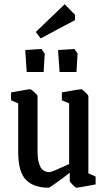

<svg xmlns="http://www.w3.org/2000/svg" viewBox="-20 -877 505 906"><path d="M171.9 -695.8 148.9 -726.1 285.2 -856.9 334 -807.1V-782.2ZM106 -537.1 99.1 -641.1 175.8 -646 190.9 -624 186 -537.1ZM261.2 -537.1 253.9 -641.1 331.1 -646 346.2 -624 340.8 -537.1ZM210 8.8Q138.2 8.8 102.1 -28.8Q65.9 -66.4 65.9 -160.2V-389.2L32.2 -403.8V-440.9Q114.3 -456.1 122.1 -456.1Q126.5 -456.1 141.8 -442.1Q157.2 -428.2 157.2 -423.8V-160.2Q157.2 -132.8 162.1 -113.5Q167 -94.2 173.1 -85Q179.2 -75.7 188.7 -70.8Q198.2 -65.9 202.9 -65.4Q207.5 -64.9 214.8 -64.9Q219.7 -64.9 242.7 -74.5Q265.6 -84 286.1 -93.8L306.2 -103V-389.2L272 -403.8V-440.9Q354 -456.1 362.8 -456.1Q367.2 -456.1 382.1 -442.1Q397 -428.2 397 -423.8V-59.1L431.2 -43.9V-6.8Q349.6 8.8 340.8 8.8Q336.4 8.8 322.8 -5.1Q309.1 -19 309.1 -23.9V-62Q280.8 -39.6 247.1 -15.4Q213.4 8.8 210 8.8Z"/></svg>

Font: Grenze
Style: Regular
Weight: 400
Designer: Renata Polastri
Foundry: Omnibus-Type
Version: Version 1.002;PS 001.002;hotconv 1.0.88;makeotf.lib2.5.64775